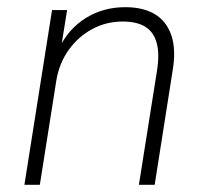

<svg xmlns="http://www.w3.org/2000/svg" viewBox="-20 -515 574 535"><path d="M48 0 125 -487H167L150 -381H145Q171 -435 219.5 -465Q268 -495 329 -495Q379 -495 411.5 -475.5Q444 -456 457.5 -416.5Q471 -377 461 -318L411 0H367L417 -315Q425 -363 417 -394Q409 -425 385.5 -440Q362 -455 322 -455Q276 -455 237 -434Q198 -413 171.5 -376Q145 -339 137 -291L91 0Z"/></svg>

Font: Nunito Sans 10pt SemiCondensed ExtraLight
Style: Italic
Weight: 250
Width: 4
Italic angle: -9°
Designer: Vernon Adams
Foundry: Vernon Adams
Version: Version 3.101;gftools[0.9.27]